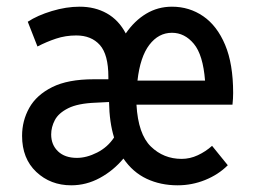

<svg xmlns="http://www.w3.org/2000/svg" viewBox="-20 -544 760 574"><path d="M46 -138Q46 -183 67.5 -221.5Q89 -260 136 -283.5Q183 -307 260 -307H304V-314Q304 -381 278.5 -409.5Q253 -438 208 -438Q176 -438 147.5 -428.5Q119 -419 92 -405L63 -479Q92 -498 135 -511Q178 -524 218 -524Q264 -524 299.5 -504Q335 -484 356 -444Q382 -482 417 -503Q452 -524 494 -524Q546 -524 587.5 -495.5Q629 -467 653 -410Q677 -353 677 -266Q677 -258 676.5 -249Q676 -240 675 -231H388Q393 -143 431 -106Q469 -69 523 -69Q548 -69 571.5 -80Q595 -91 614 -108L661 -50Q633 -22 593.5 -6Q554 10 511 10Q460 10 418.5 -9.5Q377 -29 349 -70Q319 -34 278.5 -12Q238 10 193 10Q131 10 88.5 -30Q46 -70 46 -138ZM391 -303H593Q587 -380 559.5 -413Q532 -446 494 -446Q454 -446 426.5 -410Q399 -374 391 -303ZM133 -142Q133 -111 153.5 -91.5Q174 -72 210 -72Q239 -72 270.5 -88Q302 -104 321 -133Q307 -178 306 -239L266 -237Q213 -235 184 -220.5Q155 -206 144 -185Q133 -164 133 -142Z"/></svg>

Font: Radio Canada Condensed
Style: Regular
Weight: 400
Width: 3
Designer: Charles Daoud, Etienne Aubert Bonn, Alexandre Saumier Demers, Jacques Le Bailly
Foundry: Radio-Canada
Version: Version 2.104; ttfautohint (v1.8.4.7-5d5b);gftools[0.9.28.de